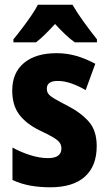

<svg xmlns="http://www.w3.org/2000/svg" viewBox="-20 -786 461 816"><path d="M391 -165Q391 -80 340.5 -35Q290 10 194 10Q149 10 109.5 3Q70 -4 33 -21V-159Q67 -140 107.5 -127Q148 -114 184 -114Q241 -114 241 -155Q241 -167 235 -177.5Q229 -188 209 -200.5Q189 -213 148 -232Q91 -260 61.5 -299.5Q32 -339 32 -401Q32 -477 82 -518.5Q132 -560 220 -560Q264 -560 304 -548.5Q344 -537 385 -515L344 -403Q315 -420 284.5 -431Q254 -442 225 -442Q179 -442 179 -409Q179 -397 185 -388Q191 -379 210 -367.5Q229 -356 268 -336Q324 -307 357.5 -269Q391 -231 391 -165ZM288 -766Q307 -733 335.5 -693.5Q364 -654 392 -619V-606H298Q278 -620 257.5 -639.5Q237 -659 214 -684Q191 -659 170.5 -639Q150 -619 133 -606H37V-619Q53 -638 73.5 -665Q94 -692 112.5 -719Q131 -746 141 -766Z"/></svg>

Font: Noto Sans Condensed ExtraBold
Style: Regular
Weight: 800
Width: 3
Designer: Monotype Design Team
Foundry: Monotype Imaging Inc.
Version: Version 2.013; ttfautohint (v1.8.4.7-5d5b)